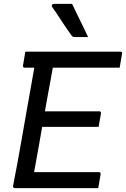

<svg xmlns="http://www.w3.org/2000/svg" viewBox="-20 -965 646 985"><path d="M110 -700H597Q601 -700 603 -699Q605 -698 606 -695.5Q607 -693 606 -689Q603 -670 600 -654Q597 -638 594 -618H106Q103 -618 101 -619.5Q99 -621 98 -623.5Q97 -626 98 -629Q101 -648 104 -664.5Q107 -681 110 -700ZM168 -394H489Q493 -394 495 -392.5Q497 -391 497.5 -389Q498 -387 498 -383Q497 -374 494.5 -362.5Q492 -351 490 -338.5Q488 -326 486 -314H154ZM56 0Q54 0 52 -1Q50 -2 48.5 -3.5Q47 -5 47 -7Q47 -9 47 -11Q59 -71 70.5 -134.5Q82 -198 93.5 -263.5Q105 -329 116.5 -395Q128 -461 140 -527Q152 -593 163 -658H265L255 -643Q252 -623 248 -601Q244 -579 240 -557Q229 -500 218.5 -440Q208 -380 197.5 -320.5Q187 -261 176.5 -201Q166 -141 155 -82H486Q492 -82 494.5 -79Q497 -76 496 -71Q494 -56 490.5 -37.5Q487 -19 484 0ZM350 -945Q365 -914 378 -886.5Q391 -859 404.5 -832.5Q418 -806 432 -775Q419 -775 408.5 -775Q398 -775 387.5 -775Q377 -775 362 -775Q356 -775 352.5 -777.5Q349 -780 347 -783Q328 -810 315.5 -828Q303 -846 293.5 -861Q284 -876 273 -892.5Q262 -909 247 -930Q244 -935 247 -940Q250 -945 257 -945Q278 -945 291.5 -945Q305 -945 318.5 -945Q332 -945 350 -945Z"/></svg>

Font: Rec Mono Linear
Style: Italic
Weight: 400
Italic angle: -10°
Monospace: yes
Version: Version 1.085; ttfautohint (v1.8.4.7-5d5b)